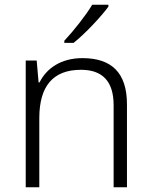

<svg xmlns="http://www.w3.org/2000/svg" viewBox="-20 -786 636 806"><path d="M435 -758V-766H367C341 -722 287 -654 250 -615V-606H289C339 -646 405 -717 435 -758ZM326 -542C236 -542 175 -499 146 -440H142L134 -532H88V0H145V-290C145 -425 203 -493 320 -493C409 -493 457 -446 457 -344V0H513V-348C513 -482 447 -542 326 -542Z"/></svg>

Font: Noto Sans Devanagari UI Light
Style: Regular
Weight: 300
Designer: Jelle Bosma - Monotype Design Team
Foundry: Monotype Imaging Inc.
Version: Version 2.004